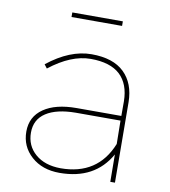

<svg xmlns="http://www.w3.org/2000/svg" viewBox="-78 -744 717 811"><g transform="rotate(10 281.0 -338.5)"><path d="M231.9 -20Q391.1 -20 448.2 -162.1L446.8 -262.2H254.9Q172.9 -261.7 127.9 -232.4Q83 -203.1 83 -147Q83 -90.8 123.5 -55.7Q164.1 -20.5 231.9 -20ZM231 0Q156.7 0 109.9 -42Q63 -84 63 -147.9Q63 -211.9 114.3 -247.1Q165.5 -282.2 254.9 -282.2H446.8V-345.2Q445.8 -418.9 404.3 -458Q362.3 -497.1 278.3 -497.1Q194.3 -497.1 102.1 -424.8L89.8 -440.9Q185.5 -517.1 278.3 -517.1Q371.1 -517.1 418.5 -471.2Q465.8 -425.3 466.8 -345.2L469.2 0H449.2L448.2 -117.2Q382.3 0 231 0ZM383.8 -657.2H167V-676.8H383.8Z"/></g></svg>

Font: Montserrat-Hairline
Style: Regular
Weight: 250
Designer: Julieta Ulanovsky
Foundry: Julieta Ulanovsky
Version: Version 1.000;PS 002.000;hotconv 1.0.70;makeotf.lib2.5.58329